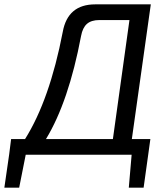

<svg xmlns="http://www.w3.org/2000/svg" viewBox="-61 -710 770 881"><path d="M629 -72 620 -7 598 151H530L543 0H57L27 151H-41L-19 -1L-10 -72H54Q167 -252 227 -564Q250 -690 376 -690H631L544 -72ZM457 -72 533 -618H395Q358 -618 338 -600.5Q318 -583 311 -545Q254 -243 150 -72Z"/></svg>

Font: Exo 2.0
Style: Italic
Weight: 400
Italic angle: -8°
Designer: Natanael Gama
Version: Version 1.001;PS 001.001;hotconv 1.0.70;makeotf.lib2.5.58329